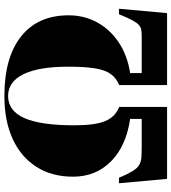

<svg xmlns="http://www.w3.org/2000/svg" viewBox="27 -811 784 878"><g transform="rotate(-90 419.0 -372.0)"><path d="M40 0 20 -220H45Q62 -180 75 -158.5Q88 -137 103 -128Q118 -119 138 -117.5Q158 -116 188 -116H314V-169Q190 -187 120 -256.5Q50 -326 50 -430Q50 -527 95 -597.5Q140 -668 222.5 -706Q305 -744 419 -744Q595 -744 691.5 -667.5Q788 -591 788 -450Q788 -378 755 -318.5Q722 -259 662.5 -220Q603 -181 524 -169V-116H691Q709 -116 721.5 -118Q734 -120 744 -129Q754 -138 765.5 -159.5Q777 -181 793 -220H818L798 0H469V-219Q501 -232 519.5 -257.5Q538 -283 545.5 -330Q553 -377 553 -453Q553 -587 518.5 -657Q484 -727 419 -727Q351 -727 318 -652.5Q285 -578 285 -423Q285 -330 304 -283.5Q323 -237 369 -219V0Z"/></g></svg>

Font: Display Black
Style: Regular
Weight: 900
Designer: Latin by Veronika Burian and Jose Scaglione. Greek by Irene Vlachou. Cyrillic by Vera Evstafieva.
Foundry: TypeTogether
Version: Version 3.002